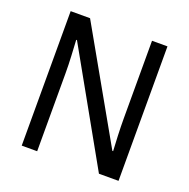

<svg xmlns="http://www.w3.org/2000/svg" viewBox="-127 -836 944 958"><g transform="rotate(20 345.0 -357.0)"><path d="M602 0H498L167 -589H163Q165 -552 167.5 -505.5Q170 -459 170 -413V0H88V-714H191L522 -130H526Q524 -161 522 -211Q520 -261 520 -302V-714H602Z"/></g></svg>

Font: Noto Sans Hebrew SemiCondensed
Style: Regular
Weight: 400
Width: 4
Designer: Monotype Design Team
Foundry: Monotype Imaging Inc.
Version: Version 2.004; ttfautohint (v1.8.4.7-5d5b)